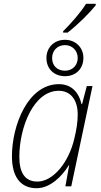

<svg xmlns="http://www.w3.org/2000/svg" viewBox="-20 -983 533 1013"><path d="M313 -818V-811H337C392 -854 453 -915 485 -955V-963H434C405 -916 352 -857 313 -818ZM323 -581C379 -581 420 -619 420 -678C420 -733 378 -773 323 -773C267 -773 225 -734 225 -677C225 -618 267 -581 323 -581ZM323 -610C281 -610 255 -637 255 -677C255 -716 283 -745 323 -745C361 -745 390 -716 390 -677C390 -638 362 -610 323 -610ZM173 10C244 10 306 -51 343 -111H345L325 0H356L468 -529H438L413 -434H410C398 -488 363 -539 291 -539C127 -539 43 -322 43 -158C43 -52 87 10 173 10ZM177 -25C111 -25 82 -73 82 -155C82 -311 157 -504 290 -504C352 -504 390 -457 390 -379C390 -340 384 -300 372 -251C343 -127 261 -25 177 -25Z"/></svg>

Font: Noto Sans SemiCondensed ExtraLight
Style: Italic
Weight: 200
Width: 4
Italic angle: -12°
Designer: Monotype Design Team
Foundry: Monotype Imaging Inc.
Version: Version 2.013